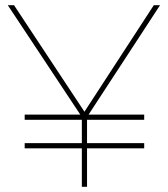

<svg xmlns="http://www.w3.org/2000/svg" viewBox="-20 -719 646 739"><path d="M596 -699H572L305 -289L34 -699H10L289 -278H75V-258H295V-168H75V-148H295V0H315V-148H535V-168H315V-258H535V-278H321Z"/></svg>

Font: Argentum Sans Thin
Style: Regular
Weight: 250
Designer: Julieta Ulanovsky
Foundry: Julieta Ulanovsky
Version: Version 5.001;February 15, 2019;FontCreator 11.5.0.2425 64-b